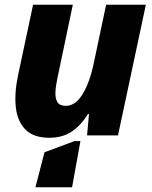

<svg xmlns="http://www.w3.org/2000/svg" viewBox="-20 -569 640 807"><path d="M187 10Q121 10 87 -24.5Q53 -59 46.5 -118.5Q40 -178 56 -253L119 -549H286L221 -239Q214 -207 213 -181Q212 -155 221.5 -139.5Q231 -124 256 -124Q297 -124 327 -173Q357 -222 374 -303L426 -549H593L476 0H346L354 -90H350Q320 -42 281.5 -16Q243 10 187 10ZM129 218 167 71 293 24H318L283 218Z"/></svg>

Font: Noto Sans ExtraBold
Style: Italic
Weight: 800
Italic angle: -12°
Designer: Monotype Design Team
Foundry: Monotype Imaging Inc.
Version: Version 2.013; ttfautohint (v1.8.4.7-5d5b)